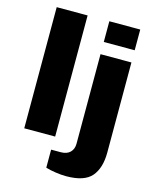

<svg xmlns="http://www.w3.org/2000/svg" viewBox="-134 -815 896 1110"><g transform="rotate(15 314.0 -260.0)"><path d="M65 0V-725H250V0ZM380 -601V-725H565V-601ZM370 205Q342 205 307.5 200Q273 195 247 187V79H304Q341 79 360.5 59.5Q380 40 380 8V-528H565V11Q565 104 522 154.5Q479 205 370 205Z"/></g></svg>

Font: Archivo Expanded ExtraBold
Style: Regular
Weight: 800
Width: 7
Designer: Hector Gatti
Foundry: Omnibus-Type
Version: Version 2.001; ttfautohint (v1.8.3)